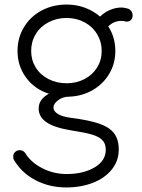

<svg xmlns="http://www.w3.org/2000/svg" viewBox="-20 -536 623 844"><path d="M563 -468Q563 -456 556 -448.5Q549 -441 537 -441Q531 -441 527 -443Q525 -444 510 -444Q479 -443 456 -420Q487 -372 487 -312Q487 -257 460.5 -212Q434 -167 387.5 -140Q341 -113 283 -111Q256 -111 235.5 -95.5Q215 -80 215 -63Q215 -47 234.5 -35Q254 -23 292 -18Q371 -8 416 7.5Q461 23 481.5 50Q502 77 502 121Q502 171 471.5 209Q441 247 388.5 267.5Q336 288 271 288Q198 288 137 256.5Q76 225 42 168Q38 163 38 152Q38 140 46.5 132Q55 124 68 124Q75 124 81.5 128Q88 132 91 137Q115 177 165 203Q215 229 273 229Q346 229 395.5 200Q445 171 445 122Q445 95 429.5 79.5Q414 64 382.5 55Q351 46 292 37Q219 25 184.5 1.5Q150 -22 150 -59Q150 -100 195 -124Q132 -144 94.5 -195Q57 -246 57 -312Q57 -369 85 -416Q113 -463 162.5 -489.5Q212 -516 273 -516Q316 -516 353.5 -502Q391 -488 420 -463Q439 -482 464 -492.5Q489 -503 514 -503Q523 -503 539 -499Q549 -497 556 -488.5Q563 -480 563 -468ZM427 -312Q427 -352 407 -385.5Q387 -419 351.5 -438Q316 -457 273 -457Q229 -457 193 -438Q157 -419 137 -386Q117 -353 117 -312Q117 -272 137 -239.5Q157 -207 193 -188.5Q229 -170 273 -170Q316 -170 351.5 -188.5Q387 -207 407 -239.5Q427 -272 427 -312Z"/></svg>

Font: Tsukimi Rounded
Style: Regular
Weight: 400
Designer: Takashi Funayama
Foundry: Takashi Funayama
Version: Version 1.032; ttfautohint (v1.8.3)